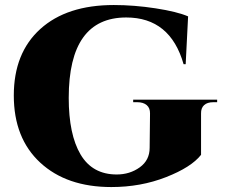

<svg xmlns="http://www.w3.org/2000/svg" viewBox="-20 -734 901 768"><path d="M848.6 -325.2H833.5Q809.1 -325.2 796.4 -313.5Q783.7 -301.8 784.2 -279.8V-114.7Q745.1 -64.9 644 -25.4Q543 14.2 425.3 14.2Q246.6 14.2 140.9 -83.5Q35.2 -181.2 35.2 -352.1Q35.2 -522 141.1 -617.9Q247.1 -713.9 435.1 -713.9Q516.6 -713.9 602.3 -700.7Q688 -687.5 732.4 -668.5L722.7 -477.1H714.4Q661.1 -664.1 484.9 -664.1Q254.9 -664.1 254.9 -342.3Q254.9 -196.3 302.2 -116.2Q349.6 -36.1 446.8 -36.1Q499.5 -36.1 539.1 -64.7Q578.6 -93.3 578.6 -142.6L580.1 -279.8Q580.6 -301.8 566.9 -313.5Q553.2 -325.2 528.8 -325.2H512.7V-335.4H848.6Z"/></svg>

Font: Cinzel Black
Style: Regular
Weight: 900
Designer: Natanael Gama
Version: Version 1.001;PS 001.001;hotconv 1.0.56;makeotf.lib2.0.21325